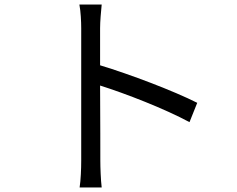

<svg xmlns="http://www.w3.org/2000/svg" viewBox="-20 -794 1040 844"><path d="M337 -88C337 -51 335 -2 330 30H427C423 -3 421 -57 421 -88C421 -117 421 -268 420 -418C531 -383 704 -316 813 -257L847 -342C742 -395 552 -467 420 -507C420 -570 420 -628 420 -670C420 -700 424 -743 427 -774H329C335 -743 337 -698 337 -670Z"/></svg>

Font: DAIFUKU Sans JP
Style: Regular
Weight: 400
Designer: Original font ‘Source Han Sans JP’ : Ryoko NISHIZUKA  (kana, bopomofo & ideographs); Paul D. Hunt (Latin, Greek & Cyrill
Foundry: Daifuku
Version: Version 1.001